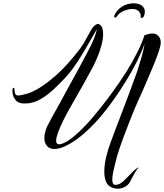

<svg xmlns="http://www.w3.org/2000/svg" viewBox="-20 -858 988 1156"><path d="M689 278Q664 278 642 265Q623 252 615.5 228.5Q608 205 608 176Q608 132 620 84Q632 36 644 5Q657 -32 678 -86.5Q699 -141 722.5 -202.5Q746 -264 767.5 -322.5Q789 -381 805 -425Q817 -461 831 -509.5Q845 -558 851 -596Q833 -545 804 -487Q775 -429 739 -371Q703 -312 663.5 -256.5Q624 -201 585 -155Q558 -123 522 -87.5Q486 -52 445.5 -22Q405 8 366 25Q350 32 335 35.5Q320 39 308 39Q278 39 262.5 20.5Q247 2 247 -28Q247 -58 264 -97Q273 -115 293 -152Q313 -189 339 -235L444 -427Q487 -505 521.5 -572.5Q556 -640 563 -682Q551 -662 535 -633.5Q519 -605 502 -576Q485 -547 472 -526Q448 -487 423 -451.5Q398 -416 371 -388Q342 -357 304 -321Q266 -285 222.5 -260Q179 -235 133 -235Q91 -233 73 -256.5Q55 -280 55 -306V-314Q55 -327 60 -329Q61 -329 63 -329Q67 -329 67 -321Q67 -310 70.5 -296.5Q74 -283 90 -283Q103 -283 135 -291.5Q167 -300 206 -322Q254 -349 319 -406Q384 -463 463 -566Q482 -592 497.5 -621.5Q513 -651 527 -675Q541 -699 555 -708Q572 -719 578 -711Q591 -704 596 -688.5Q601 -673 601 -653Q601 -623 590.5 -584Q580 -545 562.5 -504Q545 -463 524 -427Q505 -391 481 -348.5Q457 -306 433.5 -265Q410 -224 391.5 -191Q373 -158 365 -141Q355 -121 344 -96Q333 -71 325.5 -48.5Q318 -26 318 -11Q318 11 337 11Q346 11 365 3Q391 -9 421 -33.5Q451 -58 481 -88.5Q511 -119 537 -149.5Q563 -180 580 -202Q621 -253 662.5 -310.5Q704 -368 741 -426Q777 -484 805.5 -540.5Q834 -597 850 -646Q861 -650 873.5 -653Q886 -656 898 -656Q915 -656 925 -649Q948 -633 948 -602Q948 -586 936 -548Q925 -516 909 -476.5Q893 -437 874 -393L836 -305Q825 -282 813 -254.5Q801 -227 790.5 -202.5Q780 -178 774 -162Q765 -138 751.5 -104.5Q738 -71 724.5 -34.5Q711 2 700 34.5Q689 67 683 89Q680 103 673.5 127Q667 151 661.5 177.5Q656 204 656 224Q656 255 675 255Q697 255 718.5 236.5Q740 218 762 193.5Q784 169 807 153Q811 149 812.5 150.5Q814 152 810 156Q804 162 795 177Q786 192 778 207.5Q770 223 766 231Q756 253 734.5 265.5Q713 278 689 278ZM833 -750Q826 -750 827 -758Q829 -777 815 -790.5Q801 -804 778 -804Q756 -804 729.5 -794Q703 -784 690 -768Q686 -761 681.5 -756.5Q677 -752 674 -752Q668 -753 667.5 -756.5Q667 -760 668 -764Q682 -797 713.5 -817.5Q745 -838 785 -838Q817 -838 834.5 -823.5Q852 -809 852 -789Q852 -772 846.5 -761Q841 -750 833 -750Z"/></svg>

Font: Birthstone Bounce
Style: Regular
Weight: 400
Designer: Robert E. Leuschke
Foundry: Rob Leuschke
Version: Version 1.010; ttfautohint (v1.8.3)